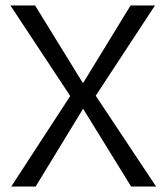

<svg xmlns="http://www.w3.org/2000/svg" viewBox="-20 -680 607 700"><path d="M21 0 236 -330 18 -660H108L281 -379H284L456 -660H545L329 -331L549 0H458L284 -282H282L110 0Z"/></svg>

Font: Bricolage Grotesque 72pt Light
Style: Regular
Weight: 300
Designer: Mathieu Triay
Foundry: Atelier Triay
Version: Version 1.001;gftools[0.9.33.dev8+g029e19f]